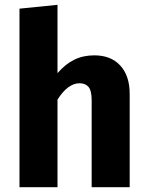

<svg xmlns="http://www.w3.org/2000/svg" viewBox="-20 -778 613 798"><path d="M519 -388V0H361V-361Q361 -401 348 -416.5Q335 -432 311 -432Q262 -432 219 -364V0H61V-742L219 -758V-474Q252 -512 289 -530Q326 -548 372 -548Q441 -548 480 -505.5Q519 -463 519 -388Z"/></svg>

Font: Fira Sans BGR
Style: Bold
Weight: 700
Designer: bBox Type GmbH & Carrois Corporate GbR & Edenspiekermann AG
Foundry: bBox Type GmbH & Carrois Corporate GbR & Edenspiekermann AG
Version: Version 4.301